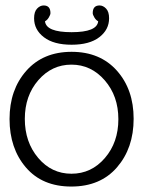

<svg xmlns="http://www.w3.org/2000/svg" viewBox="-20 -678 525 704"><path d="M15 -241.5Q15 -349 76.5 -418.5Q138 -488 242.5 -488Q347 -488 408.5 -419Q470 -350 470 -242.5Q470 -135 409 -64.5Q348 6 241.5 6Q135 6 75 -64Q15 -134 15 -241.5ZM120 -99Q169 -41 242 -41Q315 -41 364.5 -98.5Q414 -156 414 -241Q414 -326 364 -383.5Q314 -441 242 -441Q170 -441 120.5 -384Q71 -327 71 -242Q71 -157 120 -99ZM105 -611Q105 -635 116 -646.5Q127 -658 140 -658Q165 -658 165 -630Q165 -624 159 -614Q153 -604 145 -600Q149 -560 242.5 -560Q336 -560 340 -600Q332 -604 326 -614Q320 -624 320 -630Q320 -658 345 -658Q358 -658 369 -646.5Q380 -635 380 -611Q380 -569 344 -541.5Q308 -514 242.5 -514Q177 -514 141 -541.5Q105 -569 105 -611Z"/></svg>

Font: Glass Antiqua
Style: Regular
Weight: 400
Version: 1.001